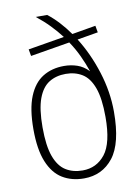

<svg xmlns="http://www.w3.org/2000/svg" viewBox="-90 -868 679 937"><g transform="rotate(-10 249.0 -399.5)"><path d="M250 9Q189 9 143.5 -18.8Q98 -46.5 72.8 -108Q47.5 -169.5 47.5 -270Q47.5 -370.5 72.5 -431.8Q97.5 -493 142.5 -520.8Q187.5 -548.5 248 -548.5Q281.5 -548.5 312.2 -538.2Q343 -528 369 -501Q355.5 -540.5 337.2 -579.8Q319 -619 293.5 -657L98.5 -624.5L92.5 -658L272 -688Q248 -719.5 219 -749.5Q190 -779.5 154 -808H210.5Q266.5 -764.5 315.5 -695L433 -715L439 -681.5L336 -664Q387 -583 418.2 -484Q449.5 -385 449.5 -286.5Q449.5 -130 395 -60.5Q340.5 9 250 9ZM250 -30.5Q319 -30.5 361.8 -84.8Q404.5 -139 404.5 -268.5Q404.5 -360.5 385.2 -413Q366 -465.5 331 -487.2Q296 -509 249 -509Q201.5 -509 166.5 -487.2Q131.5 -465.5 112.2 -413.8Q93 -362 93 -271.5Q93 -179.5 112.2 -127Q131.5 -74.5 166.8 -52.5Q202 -30.5 250 -30.5Z"/></g></svg>

Font: Encode Sans Semi Condensed ExtraLight
Style: Regular
Weight: 200
Width: 4
Designer: Multiple Designers
Foundry: Impallari Type
Version: Version 3.000; ttfautohint (v1.8.3) -l 8 -r 50 -G 200 -x 14 